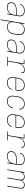

<svg xmlns="http://www.w3.org/2000/svg" viewBox="2560 -3138 783 5944"><g transform="rotate(90 2952.0 -166.5)"><path d="M203 8Q245 8 287 -4Q329 -16 364.5 -45Q400 -74 421 -112L403 0H424L480 -341Q482 -353 483.5 -364.5Q485 -376 485 -388Q485 -421 473 -451.5Q461 -482 437 -502Q413 -522 381 -530Q349 -538 315 -538Q282 -538 248 -531.5Q214 -525 183 -506.5Q152 -488 131 -458Q110 -428 103 -394H124Q130 -424 149.5 -450.5Q169 -477 197 -492.5Q225 -508 255 -513.5Q285 -519 315 -519Q350 -519 382.5 -509Q415 -499 436 -473.5Q457 -448 461.5 -414Q466 -380 460 -345L451 -289H299Q274 -289 249.5 -287Q225 -285 200 -279.5Q175 -274 151 -264Q127 -254 105.5 -237.5Q84 -221 72 -197Q60 -173 56 -149Q51 -116 57.5 -84.5Q64 -53 86 -30.5Q108 -8 139 0Q170 8 203 8ZM204 -11Q176 -11 148.5 -18Q121 -25 102.5 -44.5Q84 -64 78.5 -92Q73 -120 77 -148Q81 -170 92 -191Q103 -212 123 -226.5Q143 -241 165 -249.5Q187 -258 209.5 -262.5Q232 -267 254 -268.5Q276 -270 299 -270H447L436 -203Q430 -164 411 -126Q392 -88 358 -60.5Q324 -33 284 -22Q244 -11 204 -11Z M582 205H603L657 -120Q661 -92 673 -67Q685 -42 706 -24.5Q727 -7 754.5 0.5Q782 8 811 8Q844 8 876.5 0Q909 -8 938.5 -27Q968 -46 990 -73.5Q1012 -101 1023.5 -133Q1035 -165 1040 -197L1059 -307Q1064 -341 1064 -375Q1064 -409 1053.5 -440.5Q1043 -472 1021 -495Q999 -518 966.5 -528Q934 -538 900 -538Q863 -538 825 -526.5Q787 -515 756.5 -487.5Q726 -460 707 -425L724 -530H703ZM811 -11Q780 -11 751.5 -20.5Q723 -30 704 -51.5Q685 -73 676.5 -101Q668 -129 668 -160Q668 -191 673 -221L692 -331Q696 -360 706.5 -388.5Q717 -417 735.5 -442.5Q754 -468 780 -486.5Q806 -505 835.5 -512Q865 -519 894 -519Q932 -519 967 -504Q1002 -489 1020.5 -457.5Q1039 -426 1041.5 -387.5Q1044 -349 1038 -310L1020 -200Q1015 -170 1004.5 -141Q994 -112 974 -86.5Q954 -61 927 -43Q900 -25 870.5 -18Q841 -11 811 -11Z M1355 8Q1397 8 1439 -4Q1481 -16 1516.5 -45Q1552 -74 1573 -112L1555 0H1576L1632 -341Q1634 -353 1635.5 -364.5Q1637 -376 1637 -388Q1637 -421 1625 -451.5Q1613 -482 1589 -502Q1565 -522 1533 -530Q1501 -538 1467 -538Q1434 -538 1400 -531.5Q1366 -525 1335 -506.5Q1304 -488 1283 -458Q1262 -428 1255 -394H1276Q1282 -424 1301.5 -450.5Q1321 -477 1349 -492.5Q1377 -508 1407 -513.5Q1437 -519 1467 -519Q1502 -519 1534.5 -509Q1567 -499 1588 -473.5Q1609 -448 1613.5 -414Q1618 -380 1612 -345L1603 -289H1451Q1426 -289 1401.5 -287Q1377 -285 1352 -279.5Q1327 -274 1303 -264Q1279 -254 1257.5 -237.5Q1236 -221 1224 -197Q1212 -173 1208 -149Q1203 -116 1209.5 -84.5Q1216 -53 1238 -30.5Q1260 -8 1291 0Q1322 8 1355 8ZM1356 -11Q1328 -11 1300.5 -18Q1273 -25 1254.5 -44.5Q1236 -64 1230.5 -92Q1225 -120 1229 -148Q1233 -170 1244 -191Q1255 -212 1275 -226.5Q1295 -241 1317 -249.5Q1339 -258 1361.5 -262.5Q1384 -267 1406 -268.5Q1428 -270 1451 -270H1599L1588 -203Q1582 -164 1563 -126Q1544 -88 1510 -60.5Q1476 -33 1436 -22Q1396 -11 1356 -11Z M1748 0H2019V-19H1884L1929 -294Q1935 -327 1945 -358.5Q1955 -390 1972.5 -420Q1990 -450 2016 -473.5Q2042 -497 2074 -508Q2106 -519 2139 -519Q2158 -519 2177 -516.5Q2196 -514 2209.5 -501.5Q2223 -489 2224 -470Q2225 -451 2222 -432H2243Q2247 -455 2245.5 -479Q2244 -503 2226.5 -517.5Q2209 -532 2185.5 -535Q2162 -538 2139 -538Q2109 -538 2079 -529.5Q2049 -521 2023.5 -501Q1998 -481 1979 -455Q1960 -429 1947 -401L1968 -530H1832V-511H1944L1863 -19H1748Z M2540 8Q2574 8 2608 1Q2642 -6 2673.5 -24.5Q2705 -43 2727 -73Q2749 -103 2756 -137H2736Q2728 -107 2708 -80.5Q2688 -54 2659.5 -38.5Q2631 -23 2600.5 -17Q2570 -11 2540 -11Q2509 -11 2479.5 -19.5Q2450 -28 2429.5 -49Q2409 -70 2398.5 -98.5Q2388 -127 2388 -158Q2388 -189 2393 -220L2399 -256H2778L2787 -307Q2792 -342 2791.5 -376.5Q2791 -411 2779.5 -442Q2768 -473 2745 -496Q2722 -519 2689 -528.5Q2656 -538 2622 -538H2621Q2589 -538 2556 -530.5Q2523 -523 2493 -504Q2463 -485 2441.5 -457Q2420 -429 2408 -397.5Q2396 -366 2391 -333L2373 -223Q2367 -188 2367.5 -153.5Q2368 -119 2380 -87.5Q2392 -56 2415.5 -33.5Q2439 -11 2472 -1.5Q2505 8 2540 8ZM2760 -275H2402L2411 -330Q2416 -360 2427 -389Q2438 -418 2457.5 -443.5Q2477 -469 2504 -487Q2531 -505 2561 -512Q2591 -519 2621 -519Q2660 -519 2695 -504.5Q2730 -490 2748.5 -458Q2767 -426 2769.5 -387.5Q2772 -349 2766 -310Z M3112 8Q3149 8 3187 -2Q3225 -12 3257 -38Q3289 -64 3308 -98.5Q3327 -133 3334 -171H3313Q3307 -137 3289.5 -105.5Q3272 -74 3243 -51.5Q3214 -29 3180 -20Q3146 -11 3112 -11Q3081 -11 3052 -20Q3023 -29 3003 -50Q2983 -71 2973.5 -99.5Q2964 -128 2964 -158.5Q2964 -189 2969 -220L2987 -330Q2994 -367 3009 -403Q3024 -439 3053.5 -467Q3083 -495 3120.5 -507Q3158 -519 3194 -519Q3227 -519 3258 -511Q3289 -503 3311.5 -482Q3334 -461 3342.5 -429.5Q3351 -398 3345 -365V-362H3366V-366Q3372 -403 3362.5 -438Q3353 -473 3327.5 -496.5Q3302 -520 3267 -529Q3232 -538 3194 -538Q3162 -538 3129.5 -530.5Q3097 -523 3067.5 -503.5Q3038 -484 3016.5 -456.5Q2995 -429 2983.5 -397.5Q2972 -366 2967 -333L2949 -223Q2943 -189 2943.5 -154.5Q2944 -120 2955 -88.5Q2966 -57 2989 -34Q3012 -11 3044.5 -1.5Q3077 8 3112 8Z M3692 8Q3726 8 3760 1Q3794 -6 3825.5 -24.5Q3857 -43 3879 -73Q3901 -103 3908 -137H3888Q3880 -107 3860 -80.5Q3840 -54 3811.5 -38.5Q3783 -23 3752.5 -17Q3722 -11 3692 -11Q3661 -11 3631.5 -19.5Q3602 -28 3581.5 -49Q3561 -70 3550.5 -98.5Q3540 -127 3540 -158Q3540 -189 3545 -220L3551 -256H3930L3939 -307Q3944 -342 3943.5 -376.5Q3943 -411 3931.5 -442Q3920 -473 3897 -496Q3874 -519 3841 -528.5Q3808 -538 3774 -538H3773Q3741 -538 3708 -530.5Q3675 -523 3645 -504Q3615 -485 3593.5 -457Q3572 -429 3560 -397.5Q3548 -366 3543 -333L3525 -223Q3519 -188 3519.5 -153.5Q3520 -119 3532 -87.5Q3544 -56 3567.5 -33.5Q3591 -11 3624 -1.5Q3657 8 3692 8ZM3912 -275H3554L3563 -330Q3568 -360 3579 -389Q3590 -418 3609.5 -443.5Q3629 -469 3656 -487Q3683 -505 3713 -512Q3743 -519 3773 -519Q3812 -519 3847 -504.5Q3882 -490 3900.5 -458Q3919 -426 3921.5 -387.5Q3924 -349 3918 -310Z M4052 0H4323V-19H4188L4233 -294Q4239 -327 4249 -358.5Q4259 -390 4276.5 -420Q4294 -450 4320 -473.5Q4346 -497 4378 -508Q4410 -519 4443 -519Q4462 -519 4481 -516.5Q4500 -514 4513.5 -501.5Q4527 -489 4528 -470Q4529 -451 4526 -432H4547Q4551 -455 4549.5 -479Q4548 -503 4530.5 -517.5Q4513 -532 4489.5 -535Q4466 -538 4443 -538Q4413 -538 4383 -529.5Q4353 -521 4327.5 -501Q4302 -481 4283 -455Q4264 -429 4251 -401L4272 -530H4136V-511H4248L4167 -19H4052Z M4811 8Q4853 8 4895 -4Q4937 -16 4972.5 -45Q5008 -74 5029 -112L5011 0H5032L5088 -341Q5090 -353 5091.5 -364.5Q5093 -376 5093 -388Q5093 -421 5081 -451.5Q5069 -482 5045 -502Q5021 -522 4989 -530Q4957 -538 4923 -538Q4890 -538 4856 -531.5Q4822 -525 4791 -506.5Q4760 -488 4739 -458Q4718 -428 4711 -394H4732Q4738 -424 4757.5 -450.5Q4777 -477 4805 -492.5Q4833 -508 4863 -513.5Q4893 -519 4923 -519Q4958 -519 4990.5 -509Q5023 -499 5044 -473.5Q5065 -448 5069.5 -414Q5074 -380 5068 -345L5059 -289H4907Q4882 -289 4857.5 -287Q4833 -285 4808 -279.5Q4783 -274 4759 -264Q4735 -254 4713.5 -237.5Q4692 -221 4680 -197Q4668 -173 4664 -149Q4659 -116 4665.5 -84.5Q4672 -53 4694 -30.5Q4716 -8 4747 0Q4778 8 4811 8ZM4812 -11Q4784 -11 4756.5 -18Q4729 -25 4710.5 -44.5Q4692 -64 4686.5 -92Q4681 -120 4685 -148Q4689 -170 4700 -191Q4711 -212 4731 -226.5Q4751 -241 4773 -249.5Q4795 -258 4817.5 -262.5Q4840 -267 4862 -268.5Q4884 -270 4907 -270H5055L5044 -203Q5038 -164 5019 -126Q5000 -88 4966 -60.5Q4932 -33 4892 -22Q4852 -11 4812 -11Z M5224 0H5245L5308 -385Q5313 -410 5322.5 -435Q5332 -460 5351.5 -480.5Q5371 -501 5396.5 -510Q5422 -519 5447 -519Q5472 -519 5494 -510.5Q5516 -502 5529 -483Q5542 -464 5544 -440Q5546 -416 5542 -392L5477 0H5498L5562 -385Q5566 -410 5576 -435Q5586 -460 5605 -480.5Q5624 -501 5649.5 -510Q5675 -519 5701 -519Q5725 -519 5747 -510.5Q5769 -502 5782 -483Q5795 -464 5797.5 -440Q5800 -416 5796 -392L5731 0H5752L5816 -388Q5821 -417 5818.5 -445Q5816 -473 5801.5 -495.5Q5787 -518 5761.5 -528Q5736 -538 5707 -538Q5679 -538 5650 -528Q5621 -518 5599 -494.5Q5577 -471 5565 -444Q5562 -472 5548 -495Q5534 -518 5508 -528Q5482 -538 5454 -538Q5428 -538 5402.5 -530.5Q5377 -523 5356 -504.5Q5335 -486 5321 -463L5332 -530H5311Z"/></g></svg>

Font: Iosevka Sparkle Thin Oblique
Style: Regular
Weight: 100
Italic angle: -9°
Designer: Belleve Invis
Foundry: Belleve Invis
Version: Version 4.5.0; ttfautohint (v1.8.3)